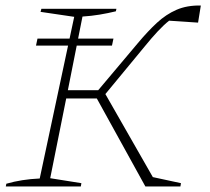

<svg xmlns="http://www.w3.org/2000/svg" viewBox="-20 -676 760 696"><path d="M1 0 3 -10Q58 -26 124 -29L249 -615L127 -633L130 -644H402L400 -635Q371 -628 341 -623Q311 -618 279 -616L226 -349H336L480 -520Q516 -563 549 -593.5Q582 -624 620 -640.5Q658 -657 708 -656L698 -594L593 -601Q574 -586 552 -562.5Q530 -539 504 -507L362 -335L534 -34L636 -12L634 0H507L331 -319H220L162 -30L275 -12L273 0ZM115.9 -536.1H391.3L385.9 -510.7H110.5Z"/></svg>

Font: Piazzolla Thin
Style: Italic
Weight: 100
Italic angle: -11.3°
Designer: Juan Pablo del Peral
Foundry: Huerta Tipografica
Version: Version 1.330